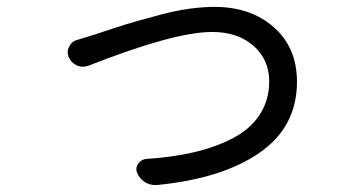

<svg xmlns="http://www.w3.org/2000/svg" viewBox="-20 -526 1040 561"><path d="M238.3 -334Q230.5 -331.1 221.7 -331.1Q212.9 -331.1 204.1 -335Q187.5 -342.8 180.7 -359.4Q177.7 -366.2 177.7 -373Q177.7 -381.8 182.6 -390.6Q190.4 -406.2 208 -410.2Q231.4 -417 255.9 -424.8Q261.7 -426.8 306.2 -441.4Q350.6 -456.1 378.4 -463.9Q406.2 -471.7 450.2 -483.4Q494.1 -495.1 533.7 -500.5Q573.2 -505.9 606.4 -505.9Q712.9 -505.9 780.3 -446.3Q847.7 -386.7 847.7 -287.1Q847.7 -155.3 738.3 -79.6Q628.9 -3.9 438.5 14.6Q435.5 14.6 432.6 14.6Q418 14.6 404.3 6.8Q388.7 -2.9 380.9 -20.5Q375 -34.2 383.3 -46.9Q391.6 -59.6 406.2 -61.5Q483.4 -66.4 546.4 -81.1Q609.4 -95.7 660.2 -122.1Q710.9 -148.4 738.8 -190.9Q766.6 -233.4 766.6 -288.1Q766.6 -351.6 720.7 -392.1Q674.8 -432.6 599.6 -432.6Q489.3 -432.6 238.3 -334Z"/></svg>

Font: Gen Jyuu GothicX Regular
Style: Regular
Weight: 400
Designer: [Source Han Sans]
Ryoko NISHIZUKA  (kana & ideographs); Paul D. Hunt (Latin, Greek & Cyrillic); Wenlong ZHANG  (bopomofo
Version: Version 1.002.20150607